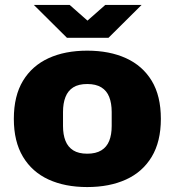

<svg xmlns="http://www.w3.org/2000/svg" viewBox="-20 -745 707 777"><path d="M333 12Q243 12 176.5 -18.5Q110 -49 73 -110.5Q36 -172 36 -264Q36 -357 73 -418Q110 -479 176.5 -509.5Q243 -540 333 -540Q423 -540 490 -509.5Q557 -479 594 -418Q631 -357 631 -264Q631 -172 594 -110.5Q557 -49 490 -18.5Q423 12 333 12ZM333 -123Q368 -123 390 -136.5Q412 -150 422 -175Q432 -200 432 -235V-292Q432 -327 422 -352.5Q412 -378 390 -391.5Q368 -405 333 -405Q298 -405 276.5 -391.5Q255 -378 245 -352.5Q235 -327 235 -292V-235Q235 -200 245 -175Q255 -150 276.5 -136.5Q298 -123 333 -123ZM117 -725H262L363 -636H305L406 -725H553L419 -592H251Z"/></svg>

Font: Archivo SemiBold Black
Style: Regular
Weight: 900
Version: Version 2.001